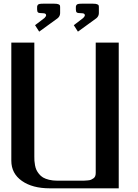

<svg xmlns="http://www.w3.org/2000/svg" viewBox="-20 -1023 748 1043"><path d="M517.1 -982.4V-951.2Q516.6 -934.6 503.4 -923.8L403.3 -851.1L380.9 -886.2L432.1 -925.3Q440.9 -934.1 440.9 -940.4Q440.9 -951.2 423.3 -951.2Q402.3 -951.2 397.2 -955.3Q392.1 -959.5 392.1 -971.7V-982.4Q392.1 -987.8 392.6 -990.2Q393.1 -992.7 395.8 -996.3Q398.4 -1000 405.3 -1001.5Q412.1 -1002.9 423.3 -1002.9H485.8Q500.5 -1002.9 507.6 -1000Q514.6 -997.1 515.9 -993.7Q517.1 -990.2 517.1 -982.4ZM306.6 -982.4V-951.2Q306.2 -934.6 293 -923.8L192.9 -851.1L170.4 -886.2L221.7 -925.3Q230.5 -934.1 230.5 -940.4Q230.5 -951.2 212.9 -951.2Q191.9 -951.2 186.8 -955.3Q181.6 -959.5 181.6 -971.7V-982.4Q181.6 -987.8 182.1 -990.2Q182.6 -992.7 185.3 -996.3Q188 -1000 194.8 -1001.5Q201.7 -1002.9 212.9 -1002.9H275.4Q290 -1002.9 297.1 -1000Q304.2 -997.1 305.4 -993.7Q306.6 -990.2 306.6 -982.4ZM625 -791.5V0H250Q156.2 0 98.9 -40.3Q41.5 -80.6 41.5 -149.9V-791.5H166.5V-172.9Q166.5 -159.7 167 -149.9Q167.5 -140.1 170.2 -125.5Q172.9 -110.8 177.7 -100.3Q182.6 -89.8 191.9 -78.1Q201.2 -66.4 213.9 -58.8Q226.6 -51.3 246.6 -46.4Q266.6 -41.5 291.5 -41.5H416.5Q430.7 -41.5 437.7 -41.7Q444.8 -42 456.5 -43Q468.3 -43.9 474.4 -46.6Q480.5 -49.3 487.3 -54Q494.1 -58.6 497.1 -65.9Q500 -73.2 500 -83.5V-791.5Z"/></svg>

Font: Gputeks
Style: Bold
Weight: 600
Width: 8
Version: Version 0.9